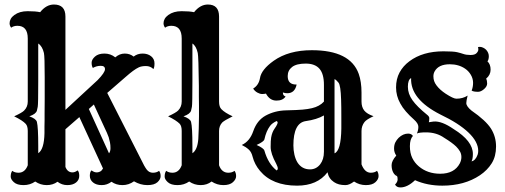

<svg xmlns="http://www.w3.org/2000/svg" viewBox="-20 -801 2213 841"><path d="M134.3 -5.9Q111.8 9.8 83.3 9.8Q54.7 9.8 40.8 -2.9Q26.9 -15.6 26.9 -27.3Q26.9 -43.5 33.7 -52.7Q44.4 -44.4 61 -44.4Q89.4 -44.4 101.6 -77.1V-227.1Q101.6 -248.5 92.8 -258.3Q79.1 -273.4 42 -291.5Q76.2 -307.1 85.4 -316.4Q101.6 -332.5 101.6 -356V-632.3Q101.6 -688 56.2 -688Q39.6 -688 28.8 -679.7Q22 -689 22 -699Q22 -709 27.1 -718.3Q32.2 -727.5 43 -735.4Q65.9 -752 101.1 -752Q136.2 -752 155.8 -747.6Q182.6 -781.2 216.3 -781.2Q266.6 -781.2 266.6 -728.5V-319.8L407.7 -450.2Q439.9 -483.4 439.9 -498Q439.9 -512.7 421.4 -512.7Q402.8 -512.7 386.7 -503.4Q381.3 -512.2 381.3 -526.1Q381.3 -540 396 -553.2Q410.6 -566.4 437.5 -566.4Q464.4 -566.4 484.9 -549.8Q503.9 -566.4 526.4 -566.4Q548.8 -566.4 565.4 -553.2Q582 -566.4 604.5 -566.4Q627 -566.4 641.8 -554.7Q656.7 -543 656.7 -523.4Q656.7 -505.4 651.9 -498.5Q638.7 -511.7 619.4 -511.7Q600.1 -511.7 588.1 -506.1Q576.2 -500.5 562 -490Q547.9 -479.5 530.8 -464.4L449.7 -394L598.6 -101.1Q612.3 -71.8 622.8 -58.1Q633.3 -44.4 649.7 -44.4Q666 -44.4 676.8 -52.7Q683.6 -43.5 683.6 -29.5Q683.6 -15.6 669.7 -2.9Q655.8 9.8 625.5 9.8Q595.2 9.8 566.9 -6.8Q543.9 9.8 516.4 9.8Q488.8 9.8 468.3 -4.9Q449.2 9.8 425.5 9.8Q401.9 9.8 387.7 -1.7Q373.5 -13.2 373.5 -30.8Q373.5 -48.3 380.9 -54.7Q399.9 -40 418.9 -49.8Q425.8 -53.2 431.2 -63L327.6 -288.1L266.6 -234.9V-69.8Q275.9 -45.9 297.4 -45.9Q308.6 -45.9 319.8 -54.7Q327.1 -48.3 327.1 -30.5Q327.1 -12.7 313 -1.5Q298.8 9.8 274.9 9.8Q251 9.8 231.9 -4.9Q211.9 9.8 184.6 9.8Q157.2 9.8 134.3 -5.9ZM175.3 -302.2 175.8 -367.2V-462.9Q175.8 -553.7 172.4 -568.8Q165.5 -598.6 147.5 -610.4V-445.8Q147.5 -344.7 145.3 -333.3Q143.1 -321.8 141.6 -316.4Q137.2 -301.3 108.4 -291.5Q137.7 -281.2 141.6 -267.1Q147.5 -243.7 147.5 -161.6V-129.9Q173.3 -146.5 174.8 -217.8V-247.1Q175.3 -261.7 175.3 -272.9ZM457.5 -129.4Q463.9 -137.7 463.9 -151.9Q463.9 -166 461.7 -177.2Q459.5 -188.5 456.1 -199.7Q449.7 -217.8 437.5 -242.7L391.1 -343.3L369.1 -323.7Z M808.6 -5.9Q786.1 9.8 757.6 9.8Q729 9.8 715.1 -2.9Q701.2 -15.6 701.2 -27.3Q701.2 -43.5 708 -52.7Q718.8 -44.4 735.4 -44.4Q763.7 -44.4 775.9 -77.1V-227.5Q775.9 -249 767.1 -258.8Q752.9 -273.4 716.3 -291.5Q750.5 -307.1 760.3 -316.9Q775.9 -333 775.9 -356.4V-632.3Q775.9 -688 730.5 -688Q713.9 -688 703.1 -679.7Q696.3 -689 696.3 -699Q696.3 -709 701.4 -718.3Q706.5 -727.5 717.3 -735.4Q740.2 -752 775.4 -752Q810.5 -752 830.1 -747.6Q856.9 -781.2 890.6 -781.2Q939.5 -781.2 939.5 -728.5V-356.4Q939.5 -333 949.7 -322.8Q964.8 -307.1 999 -291.5Q962.4 -273.4 953.1 -264.2Q939.5 -249 939.5 -227.5V-77.1Q951.2 -44.4 980 -44.4Q996.6 -44.4 1007.3 -52.7Q1014.2 -43.5 1014.2 -29.5Q1014.2 -15.6 1000.2 -2.9Q986.3 9.8 958.5 9.8Q930.7 9.8 906.7 -5.9Q886.7 9.8 859.1 9.8Q831.5 9.8 808.6 -5.9ZM822.8 -129.9Q844.7 -144 848.6 -191.9Q850.1 -212.9 850.6 -238.8Q851.1 -264.6 851.3 -275.6Q851.6 -286.6 851.6 -292V-335.9Q851.6 -354 851.1 -377V-424.8Q849.6 -554.2 846.2 -568.8Q839.4 -599.6 822.8 -610.4V-445.8Q822.8 -344.7 820.6 -333.3Q818.4 -321.8 816.9 -316.4Q812.5 -301.3 783.7 -291.5Q813 -281.2 816.9 -267.1Q822.8 -243.7 822.8 -161.6Z M1414.6 -46.4Q1370.1 12.2 1281.2 12.2Q1172.9 12.2 1118.7 -52.7Q1095.2 -80.6 1086.4 -114.7Q1081.5 -135.3 1069.3 -146.2Q1057.1 -157.2 1039.1 -166Q1074.2 -182.1 1089.4 -226.6Q1105.5 -273.4 1143.1 -294.4Q1183.6 -316.4 1232.4 -317.6Q1281.2 -318.8 1304.7 -320.8Q1328.1 -322.8 1346.2 -327.1Q1379.9 -335 1398.9 -356V-429.2Q1398.9 -477.5 1379.2 -500Q1359.4 -522.5 1319.1 -522.5Q1278.8 -522.5 1259.5 -507.6Q1240.2 -492.7 1240.2 -467.8Q1240.2 -429.7 1279.3 -430.7Q1271.5 -392.6 1238.3 -392.6Q1228.5 -392.6 1219.2 -396V-394.5Q1219.2 -381.8 1231 -378.4Q1218.8 -359.9 1189.9 -360.4Q1161.1 -360.8 1145 -391.1Q1137.7 -389.2 1128.2 -389.2Q1118.7 -389.2 1107.2 -395.5Q1095.7 -401.9 1088.9 -413.1Q1113.3 -427.7 1118.7 -458.5Q1124.5 -496.1 1178.7 -534.7Q1244.1 -581.1 1345.7 -581.1Q1514.2 -581.1 1551.3 -477.5Q1563.5 -442.9 1563.5 -395.5V-356Q1563.5 -332 1575.4 -316.9Q1587.4 -301.8 1616.2 -292Q1585.4 -277.8 1576.7 -266.6Q1563.5 -249.5 1563.5 -227.5V-81.1Q1577.6 -44.4 1604 -44.4Q1620.6 -44.4 1631.3 -52.7Q1638.2 -43.5 1638.2 -29.5Q1638.2 -15.6 1624.3 -2.9Q1610.4 9.8 1582.5 9.8Q1554.7 9.8 1530.8 -5.9Q1509.8 9.8 1493.4 9.8Q1477.1 9.8 1465.1 6.6Q1453.1 3.4 1442.9 -3.4Q1419.9 -18.6 1414.6 -46.4ZM1445.3 -129.4Q1473.6 -140.6 1475.1 -237.3Q1475.1 -257.8 1475.1 -284.2Q1475.1 -310.5 1474.9 -329.3Q1474.6 -348.1 1474.1 -365.2Q1472.2 -426.8 1462.9 -438.7Q1453.6 -450.7 1445.3 -454.6ZM1265.1 -164.1Q1265.1 -143.6 1269.5 -124Q1273.9 -104.5 1282.7 -89.8Q1302.2 -59.1 1337.9 -59.1Q1364.7 -59.1 1382.3 -81.1Q1398.9 -102.5 1398.9 -136.2V-295.4Q1367.7 -277.3 1318.8 -270.5Q1265.1 -262.2 1265.1 -164.1ZM1191.9 -54.2Q1196.8 -57.6 1196.8 -63Q1196.8 -70.3 1189.9 -83.5Q1165.5 -128.4 1165.5 -157.2Q1165.5 -186 1167.7 -198.7Q1169.9 -211.4 1173.6 -220.5Q1177.2 -229.5 1181.9 -236.3Q1186.5 -243.2 1189.9 -248.5Q1196.3 -259.8 1196.3 -263.9Q1196.3 -268.1 1191.9 -271Q1171.9 -261.7 1162.6 -249Q1146 -226.6 1138.2 -190.9Q1136.2 -180.7 1104 -166Q1135.3 -151.9 1138.2 -141.1Q1154.8 -83 1191.9 -54.2Z M1797.9 -11.7Q1764.6 20 1733.9 20Q1716.8 20 1710.4 7.3Q1721.7 -3.9 1721.7 -15.1Q1721.7 -26.4 1718.3 -32.2L1711.9 -43.5L1719.7 -28.8Q1708 -34.2 1701.7 -46.9Q1695.3 -59.6 1695.3 -77.9Q1695.3 -96.2 1715.8 -119.6Q1706.1 -133.3 1706.1 -149.9Q1706.1 -166.5 1711.7 -177.5Q1717.3 -188.5 1726.1 -197.3Q1745.6 -215.8 1767.6 -215.8Q1782.2 -215.8 1788.6 -205.6Q1775.4 -191.4 1775.4 -160.9Q1775.4 -130.4 1785.9 -108.9Q1796.4 -87.4 1814.5 -72.3Q1852.5 -40 1908.2 -40Q1970.2 -40 1994.1 -85.4Q2001 -99.1 2001 -113Q2001 -127 1994.6 -137.9Q1988.3 -148.9 1978 -159.2Q1960.9 -175.8 1925.8 -197.3Q1892.1 -221.2 1846.2 -221.2Q1816.4 -221.2 1806.2 -216.3Q1812.5 -231 1812.5 -245.6Q1812.5 -260.3 1793 -277.6Q1773.4 -294.9 1758.1 -312.5Q1742.7 -330.1 1733.4 -347.7Q1714.8 -380.9 1714.8 -418Q1714.8 -455.1 1730.2 -483.6Q1745.6 -512.2 1773.4 -532.7Q1831.5 -576.2 1922.4 -576.2Q1966.3 -576.2 1982.7 -572.3Q1999 -568.4 2008.8 -564.9Q2022 -560.1 2041 -560.1Q2060.1 -560.1 2067.6 -568.4Q2075.2 -576.7 2075.2 -583.7Q2075.2 -590.8 2073.7 -594.7Q2076.7 -595.7 2082.5 -595.7Q2088.4 -595.7 2095.9 -592.3Q2103.5 -588.9 2109.4 -583Q2121.1 -569.8 2121.1 -554.9Q2121.1 -540 2115.2 -532.2Q2128.9 -519.5 2128.9 -496.1Q2128.9 -472.7 2109.4 -456.5Q2113.8 -447.8 2113.8 -435.1Q2113.8 -422.4 2100.1 -410.6Q2086.4 -398.9 2074.2 -398.9Q2053.2 -398.9 2045.9 -404.3Q2052.2 -419.9 2052.2 -438.2Q2052.2 -456.5 2042.5 -473.1Q2032.7 -489.7 2017.6 -500Q1989.3 -519.5 1950.2 -519.5Q1900.9 -519.5 1883.8 -488.3Q1878.4 -478.5 1878.4 -467Q1878.4 -455.6 1881.6 -446Q1884.8 -436.5 1892.1 -426.8Q1906.2 -407.7 1932.1 -390.6Q1965.8 -368.7 1979 -368.7Q2007.3 -368.7 2028.3 -382.3Q2022.5 -358.9 2022.5 -349.6Q2022.5 -335.4 2044.9 -316.9Q2107.9 -273.4 2130.9 -237.3Q2152.8 -202.1 2152.8 -159.2Q2152.8 -116.2 2133.8 -85.7Q2114.7 -55.2 2082 -33.2Q2014.2 12.2 1917.5 12.2Q1851.6 12.2 1797.9 -11.7ZM1780.8 -459Q1766.6 -452.1 1766.6 -421.1Q1766.6 -390.1 1786.6 -362.1Q1806.6 -334 1850.1 -298.8Q1860.4 -291 1860.4 -283.7Q1860.4 -272.5 1858.4 -265.6Q1864.3 -267.1 1878.9 -268.6Q1914.6 -272 1967.3 -235.4Q2051.3 -183.6 2051.3 -126.5Q2051.3 -105 2045.4 -94.2Q2063 -97.7 2072.3 -124Q2074.7 -131.8 2074.7 -140.1Q2074.7 -179.7 2032 -220.5Q1989.3 -261.2 1909.2 -299.3Q1776.4 -366.7 1780.8 -459Z"/></svg>

Font: Rye
Style: Regular
Weight: 400
Designer: Nicole Fally
Foundry: Nicole Fally
Version: Version 1.001